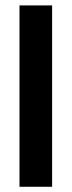

<svg xmlns="http://www.w3.org/2000/svg" viewBox="-20 -697 267 716"><path d="M52.7 -676.8H174.3V-0.5H52.7Z"/></svg>

Font: Vazir FD-WOL-UI
Style: Bold-FD-WOL-UI
Weight: 700
Designer: Saber Rastikerdar
Foundry: Saber Rastikerdar
Version: Version 30.0.0